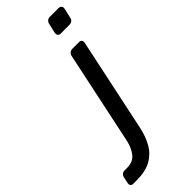

<svg xmlns="http://www.w3.org/2000/svg" viewBox="-422 -755 984 984"><g transform="rotate(-45 70.0 -263.5)"><path d="M-113.5 190Q-123.7 190 -128.5 183.6Q-133.2 177.3 -131.2 167.1L-123.9 133Q-121.9 122.8 -114.5 116.4Q-107 110.1 -96.8 110.1H-78.8Q-34.7 110.1 -12.3 81.5Q10 53 19.1 11.3L126.6 -497.1Q128.6 -507.3 136.6 -513.6Q144.6 -520 154.8 -520H203.8Q214 -520 218.8 -513.6Q223.6 -507.3 221.6 -497.1L113.8 12.4Q102.7 64.7 79.8 104.7Q57 144.6 16.6 167.3Q-23.8 190 -88 190ZM167.7 -617.3Q157.5 -617.3 152.6 -623.6Q147.8 -630 148.9 -640.2L161.1 -693.7Q163.1 -703.9 170.7 -710.7Q178.3 -717.5 188.4 -717.5H252.7Q262.9 -717.5 268.5 -710.7Q274.1 -703.9 272.1 -693.7L259.9 -640.2Q258.7 -630 250.4 -623.6Q242.1 -617.3 231.9 -617.3Z"/></g></svg>

Font: Rubik Light
Style: Italic
Weight: 300
Italic angle: -12°
Designer: Hubert and Fischer
Foundry: Hubert and Fischer
Version: Version 2.300;gftools[0.9.30]